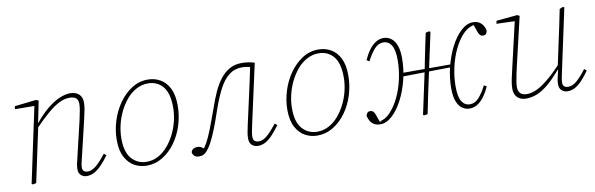

<svg xmlns="http://www.w3.org/2000/svg" viewBox="-41 -822 3588 1157"><g transform="rotate(-10 1753.0 -243.0)"><path d="M89 4 82 0 183 -474 188 -460 61 -461 64 -479 196 -494 211 -487 184 -354 185 -351 156 -216Q144 -162 133 -108Q122 -54 110 0ZM419 11Q397 11 383 -2.5Q369 -16 369 -37Q369 -56 372.5 -71.5Q376 -87 381 -108L433 -328Q440 -360 444.5 -384Q449 -408 449 -425Q449 -449 436.5 -460.5Q424 -472 397 -472Q366 -472 334 -456.5Q302 -441 262.5 -407.5Q223 -374 170 -319L169 -352H183Q225 -404 264.5 -436Q304 -468 339.5 -483Q375 -498 404 -498Q440 -498 459 -479.5Q478 -461 478 -430Q478 -409 473.5 -385Q469 -361 461 -327L409 -108Q405 -92 401 -75.5Q397 -59 397 -44Q397 -30 405.5 -22.5Q414 -15 429 -15Q454 -15 480.5 -37Q507 -59 542 -104L556 -92Q534 -62 512 -38.5Q490 -15 467 -2Q444 11 419 11Z M785 12Q745 12 710.5 -7Q676 -26 654.5 -66.5Q633 -107 633 -171Q633 -229 651 -287Q669 -345 702.5 -392.5Q736 -440 781 -469Q826 -498 880 -498Q922 -498 956.5 -478Q991 -458 1011 -417.5Q1031 -377 1031 -313Q1031 -252 1013 -194Q995 -136 961.5 -89.5Q928 -43 883 -15.5Q838 12 785 12ZM789 -11Q826 -11 858.5 -28Q891 -45 917.5 -75.5Q944 -106 963 -144Q982 -182 992 -224Q1002 -266 1002 -307Q1002 -394 967.5 -434.5Q933 -475 877 -475Q839 -475 805.5 -457Q772 -439 746 -408.5Q720 -378 701 -339.5Q682 -301 672 -258.5Q662 -216 662 -175Q662 -91 698 -51Q734 -11 789 -11Z M1105 12Q1088 12 1077.5 3Q1067 -6 1065 -20Q1068 -33 1078.5 -39.5Q1089 -46 1103 -46Q1112 -46 1118.5 -44Q1125 -42 1130.5 -38.5Q1136 -35 1140 -31L1152 -22L1139 -15L1133 -20Q1147 -35 1162 -62.5Q1177 -90 1195.5 -137Q1214 -184 1240 -257Q1258 -310 1278 -354Q1298 -398 1323 -430Q1348 -462 1380 -480Q1412 -498 1454 -498Q1476 -498 1495 -495Q1514 -492 1533 -486L1455 -132Q1450 -108 1445.5 -86.5Q1441 -65 1441 -48Q1441 -30 1450.5 -22.5Q1460 -15 1476 -15Q1501 -15 1526.5 -37Q1552 -59 1588 -104L1602 -92Q1579 -62 1558 -38.5Q1537 -15 1514.5 -2Q1492 11 1467 11Q1444 11 1429 -2.5Q1414 -16 1414 -44Q1414 -63 1418 -83.5Q1422 -104 1428 -132L1461 -280Q1473 -331 1483.5 -382Q1494 -433 1505 -484L1516 -458Q1506 -464 1489.5 -468Q1473 -472 1452 -472Q1406 -472 1372.5 -446Q1339 -420 1313 -371Q1287 -322 1262 -251Q1237 -176 1218 -129.5Q1199 -83 1184.5 -56Q1170 -29 1156 -13Q1147 -1 1134.5 5.5Q1122 12 1105 12Z M1829 12Q1789 12 1754.5 -7Q1720 -26 1698.5 -66.5Q1677 -107 1677 -171Q1677 -229 1695 -287Q1713 -345 1746.5 -392.5Q1780 -440 1825 -469Q1870 -498 1924 -498Q1966 -498 2000.5 -478Q2035 -458 2055 -417.5Q2075 -377 2075 -313Q2075 -252 2057 -194Q2039 -136 2005.5 -89.5Q1972 -43 1927 -15.5Q1882 12 1829 12ZM1833 -11Q1870 -11 1902.5 -28Q1935 -45 1961.5 -75.5Q1988 -106 2007 -144Q2026 -182 2036 -224Q2046 -266 2046 -307Q2046 -394 2011.5 -434.5Q1977 -475 1921 -475Q1883 -475 1849.5 -457Q1816 -439 1790 -408.5Q1764 -378 1745 -339.5Q1726 -301 1716 -258.5Q1706 -216 1706 -175Q1706 -91 1742 -51Q1778 -11 1833 -11Z M2215 11Q2193 11 2177.5 2.5Q2162 -6 2153.5 -21Q2145 -36 2141 -53Q2143 -62 2148.5 -70Q2154 -78 2166 -78Q2178 -78 2185 -71.5Q2192 -65 2197 -51L2214 -3H2202H2227L2212 -7Q2248 -12 2279 -45Q2310 -78 2334 -127.5Q2358 -177 2371 -236Q2384 -295 2384 -352Q2384 -416 2366 -444Q2348 -472 2316 -472Q2285 -472 2261 -444.5Q2237 -417 2215 -374L2199 -384Q2213 -416 2231.5 -442Q2250 -468 2273 -483Q2296 -498 2323 -498Q2347 -498 2367.5 -483.5Q2388 -469 2400 -438.5Q2412 -408 2412 -359Q2412 -292 2395.5 -226.5Q2379 -161 2351 -107.5Q2323 -54 2287.5 -21.5Q2252 11 2215 11ZM2383 -249 2385 -271H2704L2703 -254ZM2484 4 2477 0 2534 -266Q2541 -303 2548.5 -339.5Q2556 -376 2563.5 -412.5Q2571 -449 2579 -485L2601 -490L2608 -485L2551 -220Q2539 -165 2527.5 -110Q2516 -55 2505 0ZM2761 11Q2737 11 2716.5 -3Q2696 -17 2684 -47.5Q2672 -78 2672 -128Q2672 -194 2688.5 -259.5Q2705 -325 2733 -379Q2761 -433 2796.5 -465.5Q2832 -498 2869 -498Q2892 -498 2907 -489Q2922 -480 2931 -465.5Q2940 -451 2943 -434Q2942 -425 2936 -416.5Q2930 -408 2918 -408Q2906 -408 2899 -415Q2892 -422 2887 -436L2869 -487L2890 -484L2862 -479L2872 -480Q2836 -474 2805 -441.5Q2774 -409 2750 -359Q2726 -309 2713 -250.5Q2700 -192 2700 -135Q2700 -70 2718 -42Q2736 -14 2768 -14Q2799 -14 2823.5 -42Q2848 -70 2869 -112L2885 -103Q2871 -71 2852.5 -45Q2834 -19 2811 -4Q2788 11 2761 11Z M3108 11Q3086 11 3069.5 3Q3053 -5 3043.5 -21.5Q3034 -38 3034 -62Q3034 -86 3040 -115.5Q3046 -145 3054 -178L3123 -476L3130 -460L3008 -464L3012 -482L3140 -494L3154 -487L3084 -188Q3079 -166 3074 -142.5Q3069 -119 3066 -99Q3063 -79 3063 -66Q3063 -42 3076 -28.5Q3089 -15 3116 -15Q3144 -15 3176 -29.5Q3208 -44 3248.5 -77.5Q3289 -111 3342 -167L3344 -136H3331Q3284 -80 3246 -48Q3208 -16 3174.5 -2.5Q3141 11 3108 11ZM3361 11Q3339 11 3324.5 -2.5Q3310 -16 3310 -40Q3310 -58 3314.5 -77.5Q3319 -97 3326 -127H3323L3355 -277Q3367 -329 3377.5 -381.5Q3388 -434 3399 -486L3420 -495L3428 -490L3346 -108Q3343 -93 3339.5 -76Q3336 -59 3336 -45Q3336 -30 3344.5 -22.5Q3353 -15 3369 -15Q3395 -15 3421 -37Q3447 -59 3481 -104L3495 -92Q3474 -62 3452.5 -38.5Q3431 -15 3408.5 -2Q3386 11 3361 11Z"/></g></svg>

Font: Source Serif 4 ExtraLight
Style: Italic
Weight: 250
Italic angle: -12°
Designer: Frank Grießhammer
Foundry: Adobe Systems Incorporated
Version: Version 4.004;hotconv 1.0.116;makeotfexe 2.5.65601